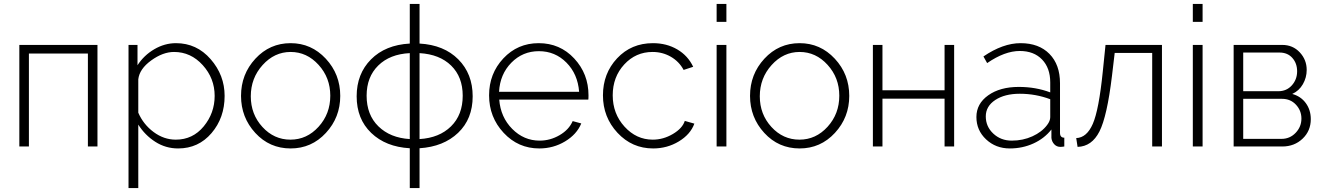

<svg xmlns="http://www.w3.org/2000/svg" viewBox="-20 -750 6775 983"><path d="M479 -520V0H430V-476H128V0H79V-520Z M892 10Q828 10 775 -24Q722 -58 688 -112V213H638V-520H684V-416Q717 -467 770 -498Q823 -529 881 -529Q987 -529 1058.5 -447Q1130 -365 1130 -259Q1130 -147 1063 -68.5Q996 10 892 10ZM880 -35Q967 -35 1023 -103Q1079 -171 1079 -259Q1079 -349 1018 -416.5Q957 -484 871 -484Q814 -484 754 -440.5Q694 -397 688 -344V-173Q714 -113 766.5 -74Q819 -35 880 -35Z M1468 10Q1360 10 1287 -69.5Q1214 -149 1214 -259Q1214 -370 1287.5 -449.5Q1361 -529 1468 -529Q1574 -529 1648 -449.5Q1722 -370 1722 -259Q1722 -149 1648.5 -69.5Q1575 10 1468 10ZM1264 -257Q1264 -165 1323.5 -100Q1383 -35 1467 -35Q1551 -35 1611 -101Q1671 -167 1671 -260Q1671 -352 1611 -418Q1551 -484 1468 -484Q1385 -484 1324.5 -417Q1264 -350 1264 -257Z M2128 -730V-527Q2253 -520 2326.5 -446Q2400 -372 2400 -257Q2400 -141 2325.5 -70Q2251 1 2128 9V213H2078V9Q1955 2 1880.5 -69.5Q1806 -141 1806 -257Q1806 -372 1879.5 -446Q1953 -520 2078 -527V-730ZM2078 -38V-478Q1976 -473 1916.5 -414.5Q1857 -356 1857 -260Q1857 -162 1917.5 -103Q1978 -44 2078 -38ZM2128 -478V-38Q2229 -44 2289 -103Q2349 -162 2349 -260Q2349 -356 2290 -414Q2231 -472 2128 -478Z M2741 10Q2633 10 2558.5 -70Q2484 -150 2484 -262Q2484 -373 2557 -451Q2630 -529 2738 -529Q2847 -529 2920 -450.5Q2993 -372 2993 -262Q2993 -243 2992 -240H2536Q2543 -150 2602.5 -90Q2662 -30 2743 -30Q2797 -30 2845 -58Q2893 -86 2912 -130L2956 -118Q2933 -62 2873 -26Q2813 10 2741 10ZM2535 -280H2945Q2938 -371 2880 -429.5Q2822 -488 2739 -488Q2656 -488 2598 -429Q2540 -370 2535 -280Z M3323 -529Q3393 -529 3447.5 -497Q3502 -465 3529 -408L3480 -392Q3457 -435 3414.5 -459.5Q3372 -484 3321 -484Q3235 -484 3176 -420Q3117 -356 3117 -262Q3117 -168 3177.5 -101.5Q3238 -35 3322 -35Q3376 -35 3425 -64Q3474 -93 3486 -131L3535 -117Q3515 -62 3455.5 -26Q3396 10 3324 10Q3216 10 3141.5 -70Q3067 -150 3067 -262Q3067 -374 3139.5 -451.5Q3212 -529 3323 -529Z M3699 0H3649V-520H3699ZM3699 -638H3649V-730H3699Z M4074 10Q3966 10 3893 -69.5Q3820 -149 3820 -259Q3820 -370 3893.5 -449.5Q3967 -529 4074 -529Q4180 -529 4254 -449.5Q4328 -370 4328 -259Q4328 -149 4254.5 -69.5Q4181 10 4074 10ZM3870 -257Q3870 -165 3929.5 -100Q3989 -35 4073 -35Q4157 -35 4217 -101Q4277 -167 4277 -260Q4277 -352 4217 -418Q4157 -484 4074 -484Q3991 -484 3930.5 -417Q3870 -350 3870 -257Z M4498 -520V-288H4816V-520H4865V0H4816V-245H4498V0H4449V-520Z M5150 10Q5078 10 5028.5 -36.5Q4979 -83 4979 -151Q4979 -219 5039.5 -262Q5100 -305 5196 -305Q5283 -305 5357 -277V-328Q5357 -402 5315 -445.5Q5273 -489 5201 -489Q5124 -489 5034 -427L5015 -461Q5115 -529 5205 -529Q5299 -529 5353 -474Q5407 -419 5407 -324V-70Q5407 -45 5429 -45V0Q5417 2 5409 2Q5390 2 5377.5 -11.5Q5365 -25 5363 -44V-87Q5327 -41 5271 -15.5Q5215 10 5150 10ZM5160 -30Q5217 -30 5265.5 -52Q5314 -74 5341 -110Q5357 -131 5357 -150V-242Q5282 -270 5201 -270Q5124 -270 5075.5 -238Q5027 -206 5027 -154Q5027 -102 5065.5 -66Q5104 -30 5160 -30Z M5497 2 5490 -43Q5544 -45 5575 -116Q5606 -187 5626 -383L5640 -520H5929V0H5879V-479H5687L5673 -361Q5648 -154 5609 -77Q5570 0 5497 2Z M6137 0H6087V-520H6137ZM6137 -638H6087V-730H6137Z M6296 -520H6545Q6599 -520 6634.5 -482Q6670 -444 6670 -392Q6670 -353 6650.5 -319Q6631 -285 6596 -269Q6640 -257 6665.5 -222Q6691 -187 6691 -140Q6691 -80 6649 -40Q6607 0 6545 0H6296ZM6345 -283H6525Q6567 -283 6594 -313Q6621 -343 6621 -385Q6621 -426 6596.5 -453.5Q6572 -481 6531 -481H6345ZM6345 -39H6541Q6584 -39 6613.5 -70Q6643 -101 6643 -143Q6643 -184 6615 -214Q6587 -244 6544 -244H6345Z"/></svg>

Font: Raleway
Style: Light
Weight: 300
Designer: Matt McInerney, Pablo Impallari, Rodrigo Fuenzalida
Foundry: Matt McInerney, Pablo Impallari, Rodrigo Fuenzalida
Version: Version 3.000